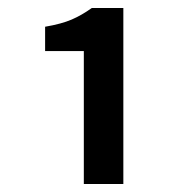

<svg xmlns="http://www.w3.org/2000/svg" viewBox="-20 -895 460 481"><path d="M190 -434V-767H93V-828Q134 -835 159.5 -846Q185 -857 210 -875H289V-434Z"/></svg>

Font: Noto Sans KR SemiBold
Style: Regular
Weight: 600
Designer: Ryoko NISHIZUKA  (kana, bopomofo & ideographs); Paul D. Hunt (Latin, Greek & Cyrillic); Sandoll Communications , Soo-you
Foundry: Adobe
Version: Version 2.004-H2;hotconv 1.0.118;makeotfexe 2.5.65603